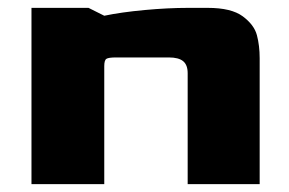

<svg xmlns="http://www.w3.org/2000/svg" viewBox="-20 -468 735 488"><path d="M60 -448H205L245 -428Q288 -437 347.5 -442.5Q407 -448 458 -448H508Q568 -448 597 -426.5Q626 -405 633 -378.5Q640 -352 640 -320V0H457V-282Q457 -303 445.5 -312.5Q434 -322 409 -322H275Q256 -322 250.5 -318.5Q245 -315 245 -300V0H60Z"/></svg>

Font: Gold Bold
Style: Regular
Weight: 400
Designer: jaiki
Version: Version 1.000